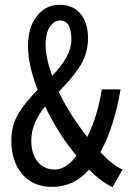

<svg xmlns="http://www.w3.org/2000/svg" viewBox="-20 -767 540 800"><path d="M208 -60.5Q254.9 -60.5 298.8 -118.2Q224.6 -206.1 168 -323.2Q110.4 -253.9 110.4 -181.6Q110.4 -125 137.2 -92.8Q164.1 -60.5 208 -60.5ZM231.4 -681.6Q204.1 -681.6 187 -654.3Q169.9 -627 169.9 -583Q169.9 -526.4 197.3 -451.2Q277.3 -533.2 277.3 -600.6Q277.3 -681.6 231.4 -681.6ZM404.3 -394.5H482.4Q456.1 -238.3 398.4 -132.8Q451.2 -77.1 490.2 -60.5L449.2 12.7Q402.3 -8.8 350.6 -60.5Q289.1 11.7 197.3 11.7Q118.2 11.7 72.8 -41Q27.3 -93.8 27.3 -182.6Q27.3 -244.1 56.2 -292.5Q85 -340.8 136.7 -392.6Q96.7 -496.1 96.7 -575.2Q96.7 -653.3 133.8 -700.2Q170.9 -747.1 228.5 -747.1Q284.2 -747.1 315.4 -709.5Q346.7 -671.9 346.7 -608.4Q346.7 -574.2 337.4 -543Q328.1 -511.7 307.1 -481.9Q286.1 -452.1 270 -433.6Q253.9 -415 224.6 -384.8Q270.5 -289.1 343.8 -196.3Q387.7 -287.1 404.3 -394.5Z"/></svg>

Font: Gen Shin Gothic Monospace Regular
Style: Regular
Weight: 400
Designer: [Source Han Sans]
Ryoko NISHIZUKA  (kana & ideographs); Paul D. Hunt (Latin, Greek & Cyrillic); Wenlong ZHANG  (bopomofo
Version: Version 1.002.20150607